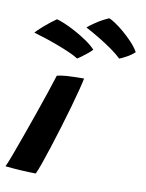

<svg xmlns="http://www.w3.org/2000/svg" viewBox="-103 -815 666 877"><g transform="rotate(10 230.0 -377.0)"><path d="M124.5 1.5Q98 1.5 58.2 -0.8Q18.5 -3 -17.5 -7Q-11 -20 4 -59.5Q19 -99 38.2 -153.2Q57.5 -207.5 77.8 -265.2Q98 -323 115 -373.5Q132 -424 141.5 -455Q157.5 -459.5 181.2 -461.2Q205 -463 228.2 -463.5Q251.5 -464 266.5 -464Q263.5 -447 254.2 -410.8Q245 -374.5 231.5 -327Q218 -279.5 202.5 -228.8Q187 -178 172 -131.2Q157 -84.5 144.5 -49.2Q132 -14 124.5 1.5ZM332 -755Q341.5 -752 360.5 -739.5Q379.5 -727 401.8 -708.2Q424 -689.5 444.8 -667.5Q465.5 -645.5 478 -623.5Q462.5 -608.5 439.2 -596Q416 -583.5 408.5 -581.5Q392 -598 361.8 -619.5Q331.5 -641 297.5 -661.2Q263.5 -681.5 236.5 -695.5Q244 -703 271 -721.5Q298 -740 332 -755ZM97.5 -709Q108.5 -707 132.2 -697.2Q156 -687.5 184.8 -672Q213.5 -656.5 240.8 -638Q268 -619.5 285 -601Q279 -593.5 265 -582Q251 -570.5 237.5 -560.8Q224 -551 219 -548.5Q204 -558.5 178 -570Q152 -581.5 120.8 -593.2Q89.5 -605 59.5 -614.8Q29.5 -624.5 6.5 -631Q12.5 -639.5 39.8 -663.5Q67 -687.5 97.5 -709Z"/></g></svg>

Font: Grandstander SemiBold
Style: Italic
Weight: 600
Italic angle: -15°
Designer: Tyler Finck
Foundry: Etcetera Type Co
Version: Version 1.200; ttfautohint (v1.8.3)